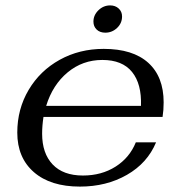

<svg xmlns="http://www.w3.org/2000/svg" viewBox="-20 -681 669 711"><path d="M136 -186Q136 -113 175 -72Q214 -31 287 -31Q356 -31 408 -64Q460 -97 483 -154H558Q526 -77 450 -33.5Q374 10 276 10Q167 10 105.5 -43.5Q44 -97 44 -190Q44 -277 86 -348Q128 -419 201 -459.5Q274 -500 364 -500Q472 -500 529 -448.5Q586 -397 586 -302Q586 -273 582 -248H141Q136 -215 136 -186ZM151 -289H502Q505 -370 469 -414.5Q433 -459 359 -459Q286 -459 230.5 -413Q175 -367 151 -289ZM326 -601Q326 -625 344.5 -643Q363 -661 388 -661Q407 -661 419.5 -649.5Q432 -638 432 -620Q432 -595 413.5 -577.5Q395 -560 370 -560Q350 -560 338 -571.5Q326 -583 326 -601Z"/></svg>

Font: Fahkwang
Style: Italic
Weight: 400
Italic angle: -10°
Version: Version 1.000; ttfautohint (v1.6)